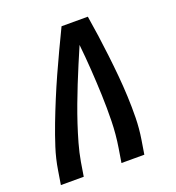

<svg xmlns="http://www.w3.org/2000/svg" viewBox="-133 -841 866 947"><g transform="rotate(-20 300.0 -367.5)"><path d="M25 0 37 -74Q46 -131 64 -187Q82 -243 103 -298Q124 -353 147 -408.5Q170 -464 194.5 -518.5Q219 -573 244.5 -627Q270 -681 296 -735H434Q443 -681 450.5 -627Q458 -573 464.5 -518Q471 -463 476 -408.5Q481 -354 483.5 -298Q486 -242 485 -186Q484 -130 475 -74L463 0H343L355 -74Q366 -142 367.5 -211Q369 -280 366.5 -348Q364 -416 359.5 -483.5Q355 -551 348 -618Q329 -574 310 -529Q291 -484 273 -439Q255 -394 238 -348.5Q221 -303 206 -257.5Q191 -212 178 -166Q165 -120 157 -74L145 0Z"/></g></svg>

Font: Iosevka Curly Extended
Style: Bold Italic
Weight: 700
Width: 7
Italic angle: -9°
Monospace: yes
Designer: Belleve Invis
Foundry: Belleve Invis
Version: Version 11.1.0; ttfautohint (v1.8.3)